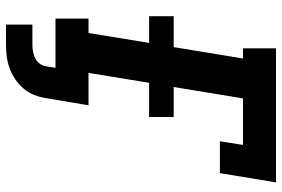

<svg xmlns="http://www.w3.org/2000/svg" viewBox="-170 -605 940 640"><g transform="rotate(90 300.0 -285.0)"><path d="M62 165V77H129Q140 77 151.5 75Q163 73 173.5 68Q184 63 191.5 53.5Q199 44 201 32L206 0H42V-110H90L123 -312H34V-394H137L175 -625H141V-735H588L557 -548H451L463 -625H308L270 -394H370V-312H256L223 -110H331L307 32Q304 52 296.5 71Q289 90 275.5 106Q262 122 244.5 134Q227 146 207.5 153Q188 160 168.5 162.5Q149 165 129 165Z"/></g></svg>

Font: Iosevka Curly Slab XBdExObl
Style: Regular
Weight: 800
Width: 7
Italic angle: -9°
Monospace: yes
Designer: Belleve Invis
Foundry: Belleve Invis
Version: Version 11.1.0; ttfautohint (v1.8.3)